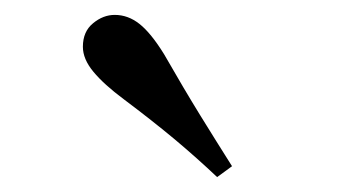

<svg xmlns="http://www.w3.org/2000/svg" viewBox="-20 -859 482 259"><path d="M293 -634.8 272.9 -620.1Q246.1 -645.5 216.1 -670.7Q186 -695.8 147 -725.1Q120.1 -745.1 106 -762.2Q91.8 -779.3 91.8 -795.9Q91.8 -816.4 105.5 -827.6Q119.1 -838.9 134.8 -838.9Q152.8 -838.9 168.2 -826.7Q183.6 -814.5 201.2 -786.1Q228 -739.3 250 -703.6Q272 -668 293 -634.8Z"/></svg>

Font: Source Han Serif TW SemiBold
Style: Regular
Weight: 600
Designer: Ryoko NISHIZUKA Ë•øÂ°öÊ∂ºÂ≠ê (kana & ideographs); Frank Grie√ühammer (Latin, Greek & Cyrillic); Wenlong ZHANG Âº†ÊñáÈæô 
Foundry: Adobe
Version: Version 2.003;hotconv 1.1.1;makeotfexe 2.6.0